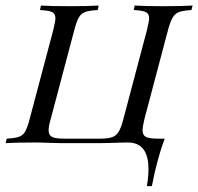

<svg xmlns="http://www.w3.org/2000/svg" viewBox="-45 -510 706 684"><path d="M350 -0.8 307.3 0H179L138.7 -0.8Q100 -2.4 77.4 -2.4Q10.5 -2.4 -25 0L-21 -16.1Q8.1 -17.7 22.2 -22.6Q36.3 -27.4 44.4 -41.1Q52.4 -54.8 60.5 -85.5L145.2 -404.8Q152.4 -435.5 152.4 -444.4Q152.4 -461.3 140.7 -466.9Q129 -472.6 97.6 -474.2L100.8 -490.3Q134.7 -487.9 204 -487.9Q268.5 -487.9 306.5 -490.3L303.2 -474.2Q274.2 -472.6 259.7 -467.7Q245.2 -462.9 236.7 -449.2Q228.2 -435.5 220.2 -404.8L135.5 -85.5Q128.2 -60.5 128.2 -46Q128.2 -28.2 140.7 -22.2Q153.2 -16.1 183.1 -16.1H311.3Q340.3 -16.1 354.8 -21.4Q369.4 -26.6 377.8 -40.7Q386.3 -54.8 394.4 -85.5L479 -404.8Q486.3 -435.5 486.3 -444.4Q486.3 -461.3 474.6 -466.9Q462.9 -472.6 431.5 -474.2L434.7 -490.3Q471.8 -487.9 537.1 -487.9Q605.6 -487.9 641.1 -490.3L637.1 -474.2Q608.9 -472.6 594.4 -467.7Q579.8 -462.9 571 -448.8Q562.1 -434.7 554 -404.8L469.4 -85.5Q462.9 -58.1 462.9 -46Q462.9 -28.2 475 -22.2Q487.1 -16.1 516.9 -16.1H541.9Q524.2 29 506.5 103.2Q502.4 121 496 153.2H478.2Q483.9 120.2 483.9 92.7Q483.9 -2.4 410.5 -2.4Q388.7 -2.4 350 -0.8Z"/></svg>

Font: Playfair Display SC
Style: Italic
Weight: 400
Italic angle: -14°
Designer: Claus Eggers Sørensen
Foundry: Claus Eggers Sørensen
Version: Version 1.202; ttfautohint (v1.6)